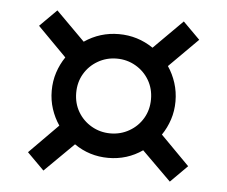

<svg xmlns="http://www.w3.org/2000/svg" viewBox="-42 -622 683 578"><g transform="rotate(5 300.0 -333.0)"><path d="M300 -146Q243 -146 197 -178L109 -91L58 -142L145 -230Q130 -252 121.5 -278Q113 -304 113 -333Q113 -362 121.5 -388Q130 -414 145 -436L58 -524L109 -575L196 -488Q243 -520 300 -520Q357 -520 404 -488L491 -575L542 -524L455 -437Q470 -415 478.5 -388.5Q487 -362 487 -333Q487 -304 478.5 -278Q470 -252 455 -230L542 -142L491 -91L403 -178Q357 -146 300 -146ZM300 -220Q331 -220 357 -235Q383 -250 398 -275.5Q413 -301 413 -333Q413 -365 398 -390.5Q383 -416 357 -431Q331 -446 300 -446Q269 -446 243 -431Q217 -416 202 -390.5Q187 -365 187 -333Q187 -301 202 -275.5Q217 -250 243 -235Q269 -220 300 -220Z"/></g></svg>

Font: Epunda Sans Medium
Style: Regular
Weight: 500
Designer: Simon Atzbach
Foundry: typofactur
Version: Version 2.204; ttfautohint (v1.8.4.7-5d5b)